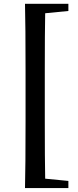

<svg xmlns="http://www.w3.org/2000/svg" viewBox="-20 -800 402 994"><path d="M109.4 173.8Q112.3 61.5 112.3 -171.9V-434.6Q112.3 -665 109.4 -780.3H334V-743.2L213.9 -731.4Q211.9 -633.8 211.9 -434.6V-171.9Q211.9 25.4 213.9 125L334 136.7V173.8Z"/></svg>

Font: Bpmf GenRyu Min B
Style: B
Weight: 700
Foundry: But Ko
Version: Version 1.320